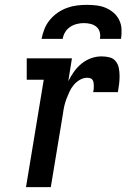

<svg xmlns="http://www.w3.org/2000/svg" viewBox="-20 -770 540 790"><path d="M87 0 160 -442H90V-530H276L261 -436Q271 -456 284.5 -475Q298 -494 316 -508.5Q334 -523 355 -530.5Q376 -538 398 -538Q415 -538 431 -534Q447 -530 456.5 -517.5Q466 -505 469 -489.5Q472 -474 472 -457Q472 -440 470 -423.5Q468 -407 465 -391H363Q365 -397 365.5 -403.5Q366 -410 366 -417Q366 -424 365 -430Q364 -436 361 -441Q358 -446 351.5 -448Q345 -450 339 -450Q323 -450 308.5 -441.5Q294 -433 283.5 -420.5Q273 -408 266 -393Q259 -378 253.5 -363.5Q248 -349 244.5 -333.5Q241 -318 239 -302L189 0ZM151 -610Q155 -631 163 -651Q171 -671 185 -688Q199 -705 217 -717.5Q235 -730 255.5 -737.5Q276 -745 296.5 -747.5Q317 -750 338 -750Q358 -750 378 -747.5Q398 -745 415.5 -737.5Q433 -730 447.5 -717.5Q462 -705 470.5 -687.5Q479 -670 480 -650Q481 -630 478 -610H391Q394 -624 390.5 -637.5Q387 -651 377 -659.5Q367 -668 353.5 -671.5Q340 -675 325 -675Q311 -675 296.5 -671.5Q282 -668 269 -659.5Q256 -651 248 -637.5Q240 -624 238 -610Z"/></svg>

Font: Iosevka Slab Semibold
Style: Italic
Weight: 600
Italic angle: -9°
Monospace: yes
Designer: Belleve Invis
Foundry: Belleve Invis
Version: Version 11.1.1; ttfautohint (v1.8.3)